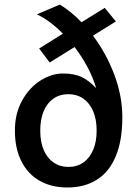

<svg xmlns="http://www.w3.org/2000/svg" viewBox="-20 -811 607 843"><path d="M337.9 -713.4 439.9 -776.4 488.8 -716.8 388.2 -654.3Q446.8 -576.7 481.9 -483.2Q517.1 -389.6 517.1 -295.9Q517.1 -194.3 488.5 -125.5Q460 -56.6 405.8 -22.2Q351.6 12.2 275.4 12.2Q207 12.2 155.3 -16.6Q103.5 -45.4 74.5 -101.8Q45.4 -158.2 45.4 -237.8Q45.4 -313 77.4 -370.1Q109.4 -427.2 158.2 -457.8Q207 -488.3 256.3 -488.3Q306.2 -488.3 338.4 -472.9Q370.6 -457.5 402.3 -423.8Q389.2 -469.2 364.5 -515.6Q339.8 -562 307.6 -604.5L198.2 -536.6L151.9 -598.1L256.3 -663.1Q200.2 -720.2 142.1 -748L242.7 -791Q291 -761.7 337.9 -713.4ZM280.3 -78.1Q318.4 -78.1 346.4 -97.9Q374.5 -117.7 389.4 -153.6Q404.3 -189.5 404.3 -237.8Q404.3 -287.6 388.7 -323.5Q373 -359.4 345.2 -378.4Q317.4 -397.5 280.3 -397.5Q242.2 -397.5 214.1 -377.7Q186 -357.9 171.4 -322Q156.7 -286.1 156.7 -237.8Q156.7 -188 172.1 -152.1Q187.5 -116.2 215.6 -97.2Q243.7 -78.1 280.3 -78.1Z"/></svg>

Font: Lesson One Medium
Style: Regular
Weight: 500
Designer: But Ko, Victor Gaultney, Annie Olsen, Julie Remington, Don Collingsworth, Eric Hays, Becca Hirsbrunner
Version: Version 1.100